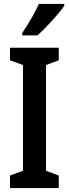

<svg xmlns="http://www.w3.org/2000/svg" viewBox="-20 -957 350 977"><path d="M307 -928V-937H178C157 -892 129 -842 93 -789V-777H171C215 -817 281 -888 307 -928ZM279 0V-64L214 -88V-626L279 -650V-714H31V-650L97 -626V-88L31 -64V0Z"/></svg>

Font: Noto Sans Armenian ExtraCondensed SemiBold
Style: Regular
Weight: 600
Width: 2
Designer: Monotype Design Team
Foundry: Monotype Imaging Inc.
Version: Version 2.008